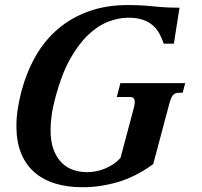

<svg xmlns="http://www.w3.org/2000/svg" viewBox="-20 -747 818 777"><path d="M332 -50.3Q351.1 -50.3 370.4 -54.2Q389.6 -58.1 407.2 -65.7Q424.8 -73.2 440.4 -84Q456.1 -94.7 467.8 -108.4L522 -312Q523.4 -317.9 524.4 -323.5Q525.4 -329.1 525.4 -334.5Q525.4 -343.3 521.2 -348.9Q517.1 -354.5 505.9 -354.5H452.6L467.3 -410.6H729.5L719.2 -371.6H704.6Q695.8 -371.6 689.7 -369.1Q683.6 -366.7 679 -360.8Q674.3 -355 670.7 -344.7Q667 -334.5 663.1 -319.3L600.1 -83Q529.8 -31.7 457.8 -10.5Q385.7 10.7 314 10.7Q250.5 10.7 200.9 -5.1Q151.4 -21 116.9 -52Q82.5 -83 64.5 -129.2Q46.4 -175.3 46.4 -236.3Q46.4 -300.8 67.4 -379.9Q87.9 -456.1 124.3 -519.8Q160.6 -583.5 214.1 -629.4Q267.6 -675.3 338.4 -700.9Q409.2 -726.6 498.5 -726.6Q521.5 -726.6 539.3 -725.8Q557.1 -725.1 572.3 -723.9Q587.4 -722.7 601.1 -721.2Q614.7 -719.7 630.4 -718.5Q646 -717.3 664.3 -716.6Q682.6 -715.8 706.5 -715.8L683.6 -570.3H642.6Q635.3 -592.3 624.8 -611.3Q614.3 -630.4 597.7 -644.8Q581.1 -659.2 557.4 -667.2Q533.7 -675.3 499.5 -675.3Q460 -675.3 418 -659.2Q376 -643.1 336.7 -605.7Q297.4 -568.4 263.4 -507.6Q229.5 -446.8 205.6 -357.9Q194.3 -317.4 189.5 -283.4Q184.6 -249.5 184.6 -221.2Q184.6 -172.9 197.3 -140.1Q210 -107.4 230.7 -87.4Q251.5 -67.4 277.8 -58.8Q304.2 -50.3 332 -50.3Z"/></svg>

Font: Arian AMU Serif
Style: Bold Italic
Weight: 700
Italic angle: -15°
Designer: Ruben Hakobyan (Tarumian)
Foundry: Ruben Hakobyan (Tarumian)
Version: Version 1.002